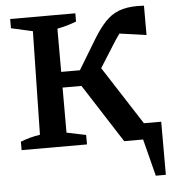

<svg xmlns="http://www.w3.org/2000/svg" viewBox="-57 -714 871 951"><g transform="rotate(-5 378.5 -238.5)"><path d="M28 0V-42Q73 -60 125 -68L135 -582L28 -606V-652H352V-611Q309 -594 257 -584V-369H350L442 -521Q471 -568 500.5 -599.5Q530 -631 568 -646Q606 -661 661 -661Q677 -661 694 -660V-514L561 -533Q553 -522 544 -509Q535 -496 526 -481L456 -370L643 -80H729V184H679L632 0H538L351 -291H257V-67L353 -47V0Z"/></g></svg>

Font: Piazzolla SC SemiBold
Style: Regular
Weight: 600
Designer: Juan Pablo del Peral
Foundry: Huerta Tipografica
Version: Version 1.330